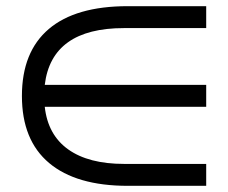

<svg xmlns="http://www.w3.org/2000/svg" viewBox="-20 -663 739 622"><path d="M394 -61Q227 -61 139 -135Q51 -209 51 -352Q51 -495 138 -569Q225 -643 394 -643H648V-572H382Q147 -572 125 -388H648V-317H125Q135 -226 201 -179Q267 -132 382 -132H648V-61Z"/></svg>

Font: oriya115
Style: Regular
Weight: 400
Designer: Amélie Bonet and Sol Matas
Foundry: Google LLC
Version: Version 2.003